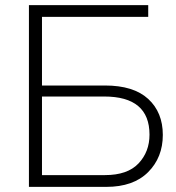

<svg xmlns="http://www.w3.org/2000/svg" viewBox="-20 -730 688 750"><path d="M93 0V-710H559V-664H144V-396H390Q502 -396 559 -343.5Q616 -291 616 -203Q616 -115 558.5 -57.5Q501 0 395 0ZM144 -46H390Q478 -46 521 -91.5Q564 -137 564 -204Q564 -353 387 -353H144Z"/></svg>

Font: Raleway-v4020 Light
Style: Regular
Weight: 300
Designer: Matt McInerney, Pablo Impallari, Rodrigo Fuenzalida
Foundry: Matt McInerney, Pablo Impallari, Rodrigo Fuenzalida
Version: Version 4.020;PS 004.020;hotconv 1.0.88;makeotf.lib2.5.64775